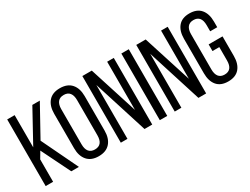

<svg xmlns="http://www.w3.org/2000/svg" viewBox="-62 -1223 2272 1747"><g transform="rotate(-30 1074.0 -350.0)"><path d="M40 0V-700.2H118.2V-361.8L304.2 -700.2H382.8L206.1 -380.9L389.2 0H309.1L159.2 -304.2L118.2 -234.9V0Z M436 -168.9V-530.8Q436 -613.3 476.6 -660.2Q517.1 -707 595.7 -707Q674.8 -707 715.8 -660.2Q756.8 -613.3 756.8 -530.8V-168.9Q756.8 -87.4 715.8 -40.3Q674.8 6.8 595.7 6.8Q517.6 6.8 476.8 -40.3Q436 -87.4 436 -168.9ZM512.7 -165Q512.7 -116.2 533.4 -90.1Q554.2 -64 595.7 -64Q678.7 -64 678.7 -165V-535.2Q678.7 -583.5 658.2 -609.9Q637.7 -636.2 595.7 -636.2Q554.2 -636.2 533.4 -609.9Q512.7 -583.5 512.7 -535.2Z M829.6 0V-700.2H928.7L1090.3 -193.8V-700.2H1159.7V0H1078.6L899.4 -565.9V0Z M1239.3 0V-700.2H1317.4V0Z M1396 0V-700.2H1495.1L1656.7 -193.8V-700.2H1726.1V0H1645L1465.8 -565.9V0Z M1799.8 -168.9V-530.8Q1799.8 -612.8 1839.1 -659.9Q1878.4 -707 1956.5 -707Q2035.2 -707 2075 -659.9Q2114.7 -612.8 2114.7 -530.8V-471.2H2040.5V-535.2Q2040.5 -636.2 1958.5 -636.2Q1917.5 -636.2 1897 -609.9Q1876.5 -583.5 1876.5 -535.2V-165Q1876.5 -116.7 1897 -90.3Q1917.5 -64 1958.5 -64Q2040.5 -64 2040.5 -165V-305.2H1968.8V-375H2114.7V-168.9Q2114.7 -86.9 2075 -40Q2035.2 6.8 1956.5 6.8Q1878.4 6.8 1839.1 -40Q1799.8 -86.9 1799.8 -168.9Z"/></g></svg>

Font: Bebas Neue Regular
Style: Regular
Weight: 400
Designer: Ryoichi Tsunekawa
Foundry: Ryoichi Tsunekawa
Version: Version 001.003